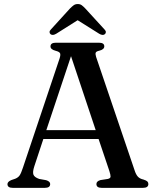

<svg xmlns="http://www.w3.org/2000/svg" viewBox="-20 -906 755 926"><path d="M222 -18.5Q222 0 196.5 0H41.5Q16 0 16 -18Q16 -29.5 34.5 -37.5L53.5 -44Q68 -50 75 -60.5Q82 -71 91 -98.5L267 -623Q273 -641 269.8 -648.8Q266.5 -656.5 248.5 -661Q223.5 -667.5 223.5 -682Q223.5 -700 249.5 -700H457Q483 -700 483 -682.5Q483 -667.5 459 -661.5Q444.5 -658.5 441.8 -652.2Q439 -646 443.5 -631.5L629 -85Q635.5 -64.5 644.8 -54.2Q654 -44 672 -40Q686 -35.5 690.8 -30.8Q695.5 -26 695.5 -18.5Q695.5 0 669.5 0H470.5Q445 0 445 -18.5Q445 -32 464.5 -37.5L500 -43Q513 -46 513.2 -54.2Q513.5 -62.5 507.5 -81L455.5 -235.5H189L145.5 -104Q136.5 -76.5 141.2 -63.8Q146 -51 169 -43L202.5 -37Q222 -31 222 -18.5ZM203.5 -278.5H441.5L322.5 -635ZM485.5 -741Q475.5 -733 458 -743.5L354.5 -808.5L251.5 -743.5Q234 -733 224 -741Q219.5 -744.5 219 -750.8Q218.5 -757 225.5 -764L317.5 -865Q327.5 -875 335.5 -880.8Q343.5 -886.5 355 -886.5Q366.5 -886.5 374.2 -880.8Q382 -875 391.5 -865L484 -764Q491 -757 490.5 -750.8Q490 -744.5 485.5 -741Z"/></svg>

Font: Fraunces 9pt
Style: Regular
Weight: 400
Version: Version 1.000;[b76b70a41]